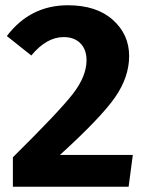

<svg xmlns="http://www.w3.org/2000/svg" viewBox="-20 -710 557 730"><path d="M238 -690Q347 -690 409 -634.5Q471 -579 471 -497Q471 -417 417.5 -340Q364 -263 208 -121H485L469 0H29V-112Q205 -286 257 -353Q309 -420 309 -481Q309 -522 285.5 -545.5Q262 -569 222 -569Q157 -569 99 -499L6 -573Q95 -690 238 -690Z"/></svg>

Font: FiraGO
Style: Bold
Weight: 700
Designer: bBox Type
Foundry: bBox Type GmbH
Version: Version 1.001;PS 001.001;hotconv 1.0.88;makeotf.lib2.5.64775